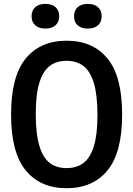

<svg xmlns="http://www.w3.org/2000/svg" viewBox="-20 -959 686 988"><path d="M37 -370Q37 -566.5 112.5 -658Q188 -749.5 322.5 -749.5Q457.5 -749.5 533 -658Q608.5 -566.5 608.5 -370Q608.5 -173.5 533 -82Q457.5 9.5 322.5 9.5Q188 9.5 112.5 -82Q37 -173.5 37 -370ZM481.5 -367Q481.5 -470.5 462.8 -532Q444 -593.5 409 -619.8Q374 -646 322.5 -646Q271 -646 236.2 -620Q201.5 -594 182.8 -533.8Q164 -473.5 164 -373Q164 -269.5 182.8 -208Q201.5 -146.5 236.2 -120.2Q271 -94 322.5 -94Q374 -94 409 -120Q444 -146 462.8 -206Q481.5 -266 481.5 -367ZM142.5 -875.5Q142.5 -905.5 161.5 -922.2Q180.5 -939 213.5 -939Q247 -939 265.8 -922.2Q284.5 -905.5 284.5 -875.5Q284.5 -845.5 265.8 -828.8Q247 -812 213.5 -812Q180.5 -812 161.5 -828.8Q142.5 -845.5 142.5 -875.5ZM361 -875.5Q361 -905.5 379.8 -922.2Q398.5 -939 432 -939Q465 -939 484 -922.2Q503 -905.5 503 -875.5Q503 -845.5 484 -828.8Q465 -812 432 -812Q398.5 -812 379.8 -828.8Q361 -845.5 361 -875.5Z"/></svg>

Font: Encode Sans Condensed SemiBold
Style: Regular
Weight: 600
Width: 3
Designer: Multiple Designers
Foundry: Impallari Type
Version: Version 2.000